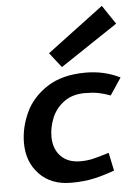

<svg xmlns="http://www.w3.org/2000/svg" viewBox="-56 -830 619 885"><g transform="rotate(-5 254.0 -388.0)"><path d="M36.2 0ZM453.8 -372.5 506.2 -451.2Q433.8 -487.5 347.5 -487.5Q238.8 -487.5 168.8 -441.9Q98.8 -396.2 67.5 -327.5Q36.2 -258.8 36.2 -188.8Q36.2 -101.2 90.6 -44.4Q145 12.5 237.5 12.5Q297.5 12.5 344.4 1.9Q391.2 -8.8 438.8 -26.2L421.2 -110Q377.5 -96.2 349.4 -89.4Q321.2 -82.5 288.8 -82.5Q230 -82.5 197.5 -116.9Q165 -151.2 165 -207.5Q165 -250 182.5 -293.1Q200 -336.2 238.8 -365Q277.5 -393.8 336.2 -393.8Q371.2 -393.8 397.5 -388.8Q423.8 -383.8 453.8 -372.5ZM241.2 -522.5 507.5 -700 448.8 -787.5 187.5 -591.2Z"/></g></svg>

Font: Cambay
Style: Bold Italic
Weight: 700
Italic angle: -11°
Designer: Pooja Saxena
Foundry: Pooja Saxena
Version: Version 1.006;PS 001.006;hotconv 1.0.70;makeotf.lib2.5.58329